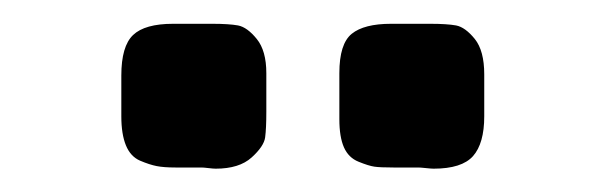

<svg xmlns="http://www.w3.org/2000/svg" viewBox="-20 -714 515 163"><path d="M83 -615.2V-649.9Q83 -674.8 93 -684.3Q103 -693.8 127 -693.8H160.2Q174.3 -693.8 182.1 -692.4Q189.9 -690.9 198 -680.9Q206.1 -670.9 206.1 -651.9V-619.1Q206.1 -605 205.1 -597.4Q204.1 -589.8 193.6 -580.3Q183.1 -570.8 163.1 -570.8Q161.1 -570.8 157 -571.3Q152.8 -571.8 150.9 -571.8H128.9Q119.1 -571.8 113 -573Q106.9 -574.2 98.9 -577.6Q90.8 -581.1 86.9 -590.6Q83 -600.1 83 -615.2ZM268.1 -612.8V-651.9Q268.1 -676.8 278.6 -685.3Q289.1 -693.8 312 -693.8H345.2Q359.4 -693.8 367.2 -692.4Q375 -690.9 383.1 -680.9Q391.1 -670.9 391.1 -650.9V-615.2Q391.1 -592.3 381.6 -581.5Q372.1 -570.8 348.1 -570.8Q346.2 -570.8 341.6 -571.3Q336.9 -571.8 335 -571.8H314Q302.7 -571.8 297.9 -572.5Q293 -573.2 284.4 -576.7Q275.9 -580.1 272 -588.9Q268.1 -597.7 268.1 -612.8Z"/></svg>

Font: CMU Sans Serif Demi Condensed
Style: DemiCondensed
Weight: 600
Width: 3
Version: Version 0.7.0